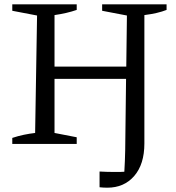

<svg xmlns="http://www.w3.org/2000/svg" viewBox="-20 -668 819 891"><path d="M37 0V-28Q64 -37 90.5 -42.5Q117 -48 143 -51L152 -596L37 -618V-648H336V-622Q313 -614 287 -608Q261 -602 233 -598V-359H566L569 -596L454 -618V-648H753V-622Q713 -606 650 -598V-2Q650 94 603 148.5Q556 203 478 203Q460 203 442 201V128Q460 129 477.5 129.5Q495 130 513 130Q524 130 535 130Q546 130 557 129Q558 106 559.5 79Q561 52 561 29L565 -302H233V-51L336 -31V0Z"/></svg>

Font: Piazzolla
Style: Regular
Weight: 400
Designer: Juan Pablo del Peral
Foundry: Huerta Tipografica
Version: Version 1.330